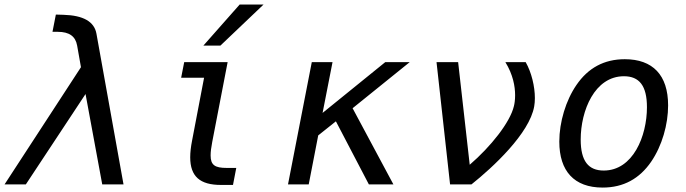

<svg xmlns="http://www.w3.org/2000/svg" viewBox="-37 -825 3067 859"><path d="M-16.6 0H78.6L345.7 -404.3L420.4 0H515.6L394.5 -674.3C384.8 -728.5 335.4 -756.3 246.6 -758.8L212.9 -759.8L197.8 -682.6H221.7C272.9 -682.6 300.8 -662.6 308.1 -621.1L325.2 -524.4Z M873 -621.1H949.2L1142.1 -804.7H1035.2ZM951.7 2.4H1005.4L1020 -73.7H977.1C925.3 -73.7 905.3 -85.9 905.3 -129.4C905.3 -145.5 907.7 -165.5 912.6 -190.4L981.4 -546.9H787.1L773.4 -477.1H876L822.3 -195.8C816.9 -168 814 -143.1 814 -121.6C814 -35.6 857.4 2.4 951.7 2.4Z M1251.5 0H1344.2L1386.7 -219.2L1465.8 -282.2L1613.3 0H1723.1L1540.5 -340.8L1795.9 -546.9H1686.5L1406.2 -319.8L1450.7 -546.9H1357.9Z M1976.6 0H2072.3C2168 -76.2 2332 -228 2353 -349.1C2355 -360.4 2356 -373 2356 -386.2C2356 -438.5 2340.8 -501.5 2314.9 -546.9H2224.1C2258.3 -491.2 2267.6 -438.5 2267.6 -398.9C2267.6 -378.4 2265.1 -361.3 2262.2 -350.1C2245.1 -277.3 2158.2 -168.5 2064.5 -87.9L2012.7 -546.9H1916Z M2659.2 14.2C2752.9 14.2 2824.2 -25.9 2876 -101.1C2925.3 -172.9 2952.1 -268.6 2952.1 -353.5C2952.1 -489.3 2883.3 -560.1 2758.3 -560.1C2665.5 -560.1 2594.2 -521 2542 -444.8C2494.6 -376 2465.3 -278.8 2465.3 -191.4C2465.3 -59.6 2531.7 14.2 2659.2 14.2ZM2664.1 -62C2595.7 -62 2561 -104 2561 -200.7C2561 -330.1 2623.5 -483.9 2754.4 -483.9C2822.8 -483.9 2857.4 -441.9 2857.4 -345.2C2857.4 -215.8 2794.9 -62 2664.1 -62Z"/></svg>

Font: Hack
Style: Oblique
Weight: 400
Italic angle: -12°
Monospace: yes
Designer: Christopher Simpkins
Foundry: Christopher Simpkins
Version: Version 2.010